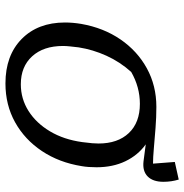

<svg xmlns="http://www.w3.org/2000/svg" viewBox="-6 -646 660 687"><g transform="rotate(90 323.5 -302.0)"><path d="M278 8Q178 8 119 -50Q60 -108 60 -205Q60 -233 65 -263Q79 -343 120.5 -403.5Q162 -464 224 -498Q286 -532 362 -532Q399 -532 437.5 -529Q476 -526 510 -523Q544 -520 565 -520L559 -598L622 -612Q630 -586 630 -557Q630 -520 611 -501Q592 -482 557 -486L496 -494Q535 -466 556.5 -421Q578 -376 578 -318Q578 -304 577 -290Q576 -276 574 -265Q561 -184 520 -122.5Q479 -61 417 -26.5Q355 8 278 8ZM281 -47Q333 -47 376.5 -74.5Q420 -102 449.5 -151.5Q479 -201 488 -267Q491 -290 492 -302.5Q493 -315 493 -325Q493 -394 455.5 -433.5Q418 -473 351 -473Q291 -473 237 -442Q201 -402 179 -353.5Q157 -305 149 -254Q147 -237 145.5 -223Q144 -209 144 -198Q144 -128 181 -87.5Q218 -47 281 -47Z"/></g></svg>

Font: Piazzolla SC
Style: Italic
Weight: 400
Italic angle: -11.3°
Designer: Juan Pablo del Peral
Foundry: Huerta Tipografica
Version: Version 1.330